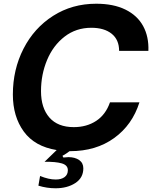

<svg xmlns="http://www.w3.org/2000/svg" viewBox="-20 -797 816 1030"><path d="M200 -308Q200 -218 245 -166.5Q290 -115 376 -115Q445 -115 496 -148.5Q547 -182 570 -248H728Q690 -127 592.5 -56.5Q495 14 356 14H353Q338 26 315 39L320 48Q342 46 347 46Q382 46 404.5 61.5Q427 77 427 106Q427 157 384 185Q341 213 278 213Q231 213 186 199L195 147Q241 166 279 166Q309 166 326.5 153Q344 140 344 116Q344 89 311.5 79.5Q279 70 219 71L284 8Q166 -11 107.5 -91.5Q49 -172 49 -290Q49 -424 106 -535.5Q163 -647 265 -712Q367 -777 496 -777Q589 -777 653 -745.5Q717 -714 748 -657Q779 -600 776 -524H619Q619 -584 579 -616Q539 -648 470 -648Q388 -648 326.5 -600.5Q265 -553 232.5 -475Q200 -397 200 -308Z"/></svg>

Font: Open Sauce One
Style: Bold Italic
Weight: 700
Italic angle: -10°
Designer: Alfredo Marco Pradil
Foundry: Creative Sauce Fz LLC
Version: Version 1.477